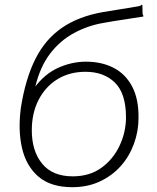

<svg xmlns="http://www.w3.org/2000/svg" viewBox="-20 -767 650 797"><path d="M280 10Q191 10 140 -33.5Q89 -77 71.5 -152Q54 -227 67 -322L108 -404L123 -403Q165 -460 221.5 -485.5Q278 -511 337 -511Q402 -511 451.5 -485.5Q501 -460 528.5 -408Q556 -356 555 -277Q555 -222 536 -170Q517 -118 481.5 -78Q446 -38 395 -14Q344 10 280 10ZM282 -35Q352 -35 401 -70.5Q450 -106 476.5 -162.5Q503 -219 503 -280Q503 -379 457 -424Q411 -469 335 -469Q269 -469 219 -438.5Q169 -408 140.5 -353Q112 -298 112 -226Q112 -140 155 -87.5Q198 -35 282 -35ZM114 -355 67 -322Q86 -441 127 -522.5Q168 -604 237 -651.5Q306 -699 408 -717Q448 -724 485 -729.5Q522 -735 559 -742Q565 -744 567.5 -746.5Q570 -749 571 -745L572 -709Q573 -705 575 -702Q577 -699 573 -698Q525 -690 489.5 -685Q454 -680 410 -672Q345 -661 287.5 -630Q230 -599 188.5 -545Q147 -491 127 -409Z"/></svg>

Font: Libre Franklin ExtraLight
Style: Italic
Weight: 250
Italic angle: -8°
Designer: Pablo Impallari, Rodrigo Fuenzalida, Nhung Nguyen
Foundry: Impallari Type
Version: Version 3.000